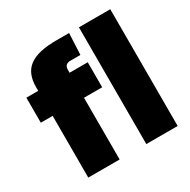

<svg xmlns="http://www.w3.org/2000/svg" viewBox="-157 -848 987 997"><g transform="rotate(-30 336.0 -350.0)"><path d="M282 -536C282 -561 293 -572 319 -572H377L383 -700H309C159 -700 94 -653 94 -542V-520H23V-370H94V0H282V-370H391V-520H282ZM442 -700V0H630V-700Z"/></g></svg>

Font: Arthouse Owned Black
Style: Regular
Weight: 900
Designer: Jeremy Tribby
Foundry: Tribby Type
Version: Version 1.000;PS 001.000;hotconv 1.0.88;makeotf.lib2.5.64775